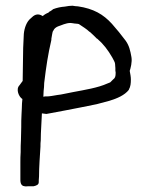

<svg xmlns="http://www.w3.org/2000/svg" viewBox="-20 -511 528 669"><path d="M48 -214C34 -200 46 -173 58 -166C57 -157 56 -144 56 -133C56 -127 55 -119 55 -113C54 -98 54 -83 54 -68C54 -54 53 -39 53 -24C52 -9 52 5 52 19C51 32 51 44 51 55V112C51 119 50 137 66 138C70 139 75 138 78 138H97C106 136 115 133 115 124C115 120 115 114 116 104C116 70 119 34 121 0C121 -8 121 -15 122 -22V-23C122 -54 125 -83 126 -116C133 -115 135 -115 141 -114H142L206 -126C242 -133 279 -140 317 -148L362 -160C388 -168 414 -179 429 -198V-199C435 -209 436 -221 436 -234C436 -244 434 -253 432 -264C435 -273 441 -295 438 -312C434 -335 430 -352 418 -369C403 -389 387 -409 370 -428C340 -461 306 -481 251 -489H250C245 -489 239 -490 233 -491H232C224 -491 217 -490 206 -488C192 -487 178 -484 165 -479C161 -475 155 -472 152 -470H151C150 -469 150 -468 149 -467C143 -465 134 -460 129 -455C110 -467 98 -458 87 -447C73 -436 65 -414 63 -393C61 -360 60 -328 60 -296C60 -274 59 -252 59 -229ZM131 -174C131 -178 132 -187 132 -194C133 -204 134 -211 134 -222C141 -280 147 -320 159 -372V-376C161 -385 162 -398 165 -404H166C168 -411 175 -416 182 -419C195 -423 209 -431 226 -431C231 -430 237 -430 240 -429H241C244 -429 247 -428 251 -428L255 -427C268 -418 282 -410 292 -400H293C302 -392 310 -384 318 -376H319C340 -358 356 -337 371 -311C375 -303 381 -294 381 -288C381 -282 382 -278 382 -274V-265L383 -258C383 -244 381 -239 374 -234L364 -224L354 -220C321 -205 276 -198 234 -190L204 -184C196 -182 188 -181 180 -180C168 -178 153 -175 143 -175H137C135 -175 133 -174 131 -174Z"/></svg>

Font: Scribbler
Style: Bd
Weight: 700
Designer: Mew Too
Foundry: Cannot Into Space Fonts
Version: Version 1.001